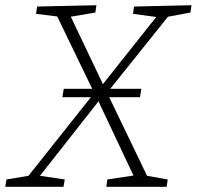

<svg xmlns="http://www.w3.org/2000/svg" viewBox="-36 -715 753 735"><path d="M697 -695 693 -667 607 -651 386 -375H505L500 -343H382L527 -42L606 -28L602 0H371L375 -28L475 -43L341 -327L117 -42L212 -28L207 0H-16L-11 -28L73 -42L312 -343H203L208 -375H317L183 -652L102 -662L106 -690L333 -695L329 -667L235 -651L358 -393L562 -650L473 -662L477 -690Z"/></svg>

Font: Bitter Pro Light
Style: Italic
Weight: 300
Italic angle: -9°
Designer: Sol Matas, and Bitter project Authors
Foundry: Sol Matas
Version: Version 1.010